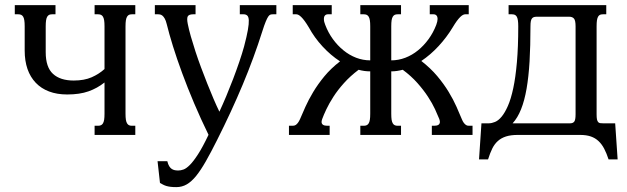

<svg xmlns="http://www.w3.org/2000/svg" viewBox="-20 -539 2506 767"><path d="M481.4 -85Q481.4 -69.8 482.9 -60.5Q484.4 -51.3 487.8 -45.9Q491.2 -40.5 495.8 -38.6Q500.5 -36.6 507.3 -36.6H520.5V0H357.9V-36.6H371.6Q377.9 -36.6 382.8 -38.6Q387.7 -40.5 391.1 -45.9Q394.5 -51.3 396 -60.5Q397.5 -69.8 397.5 -85V-209.5Q368.7 -186.5 333.5 -174.1Q298.3 -161.6 248.5 -161.6Q207.5 -161.6 176 -173.6Q144.5 -185.5 122.8 -208.3Q101.1 -231 89.8 -263.4Q78.6 -295.9 78.6 -337.4V-433.6Q78.6 -448.7 77.1 -458Q75.7 -467.3 72.3 -472.7Q68.8 -478 64 -480Q59.1 -481.9 52.7 -481.9H39.1V-518.6H201.7V-481.9H188.5Q181.6 -481.9 177 -480Q172.4 -478 168.9 -472.7Q165.5 -467.3 164.1 -458Q162.6 -448.7 162.6 -433.6V-330.6Q162.6 -270.5 191.7 -243.9Q220.7 -217.3 274.4 -217.3Q316.4 -217.3 345.9 -230.2Q375.5 -243.2 397.5 -263.2V-433.6Q397.5 -448.7 396 -458Q394.5 -467.3 391.1 -472.7Q387.7 -478 382.8 -480Q377.9 -481.9 371.6 -481.9H357.9V-518.6H520.5V-481.9H507.3Q500.5 -481.9 495.8 -480Q491.2 -478 487.8 -472.7Q484.4 -467.3 482.9 -458Q481.4 -448.7 481.4 -433.6Z M1027.8 -413.6Q994.6 -308.6 949.7 -201.2Q904.8 -93.8 846.7 21.5Q822.3 70.3 802.2 105.5Q782.2 140.6 763.7 163.6Q745.1 186.5 726.1 197.5Q707 208.5 684.6 208.5Q670.9 208.5 661.4 207.3Q651.9 206.1 644.5 203.9Q637.2 201.7 631.3 198.5Q625.5 195.3 619.1 191.9L609.4 105H648.4Q651.4 117.7 656 125Q660.6 132.3 666.3 136Q671.9 139.6 678.5 140.9Q685.1 142.1 692.4 142.1Q701.7 142.1 712.9 138.2Q724.1 134.3 738.5 119.9Q752.9 105.5 771.2 77.1Q789.6 48.8 813 -0.5Q782.2 -63.5 755.6 -126.2Q729 -189 707.8 -246.6Q686.5 -304.2 670.9 -354.5Q655.3 -404.8 646 -442.9Q642.6 -457 637.9 -465.1Q633.3 -473.1 628.4 -476.8Q623.5 -480.5 619.1 -481.2Q614.7 -481.9 611.8 -481.9H598.6V-518.6H761.2V-481.9H752Q734.9 -481.9 730.2 -473.9Q725.6 -465.8 730 -443.8Q734.4 -421.4 742.4 -393.3Q750.5 -365.2 760.7 -333.7Q771 -302.2 783.2 -269.5Q795.4 -236.8 807.9 -205.3Q820.3 -173.8 832.8 -144.8Q845.2 -115.7 856.4 -92.8Q869.6 -121.1 883.8 -154.8Q897.9 -188.5 911.1 -223.1Q924.3 -257.8 935.8 -291.5Q947.3 -325.2 955.1 -353.5Q965.8 -394 970.2 -419.2Q974.6 -444.3 973.9 -458.3Q973.1 -472.2 967.5 -477.1Q961.9 -481.9 953.1 -481.9H938V-518.6H1084V-481.9H1069.8Q1064.5 -481.9 1060.1 -480.5Q1055.7 -479 1051.3 -472.4Q1046.9 -465.8 1041.3 -452.1Q1035.6 -438.5 1027.8 -413.6Z M1824.7 -63.5Q1828.6 -53.7 1832.8 -48.3Q1836.9 -43 1840.8 -40.3Q1844.7 -37.6 1848.1 -37.1Q1851.6 -36.6 1854.5 -36.6H1867.7V0H1705.1V-36.6H1714.4Q1737.3 -36.6 1737.3 -52.2Q1737.3 -56.2 1734.9 -63.5Q1728.5 -79.6 1717.8 -102.8Q1707 -126 1689.7 -152.6Q1672.4 -179.2 1647.5 -207.3Q1622.6 -235.4 1588.9 -260.3Q1577.6 -257.3 1565.9 -255.6Q1554.2 -253.9 1543 -253.9V-85Q1543 -69.8 1544.4 -60.5Q1545.9 -51.3 1549.3 -45.9Q1552.7 -40.5 1557.4 -38.6Q1562 -36.6 1568.8 -36.6H1582V0H1419.4V-36.6H1433.1Q1439.5 -36.6 1444.3 -38.6Q1449.2 -40.5 1452.6 -45.9Q1456.1 -51.3 1457.5 -60.5Q1459 -69.8 1459 -85V-253.9Q1435.1 -253.9 1412.6 -260.3Q1378.9 -234.9 1354 -207Q1329.1 -179.2 1312 -152.6Q1294.9 -126 1283.9 -102.8Q1272.9 -79.6 1267.1 -63.5Q1264.6 -56.2 1264.6 -52.2Q1264.6 -36.6 1287.6 -36.6H1296.9V0H1134.3V-36.6H1147.5Q1150.4 -36.6 1154.1 -37.1Q1157.7 -37.6 1161.6 -40Q1165.5 -42.5 1169.9 -48.1Q1174.3 -53.7 1178.7 -63.5Q1187.5 -84.5 1200 -112.3Q1212.4 -140.1 1231 -171.1Q1249.5 -202.1 1275.6 -233.9Q1301.8 -265.6 1338.4 -293.9Q1300.8 -318.4 1268.6 -353.3Q1236.3 -388.2 1213.9 -429.2Q1204.6 -444.8 1197 -455.1Q1189.5 -465.3 1183.3 -471.2Q1177.2 -477.1 1172.4 -479.5Q1167.5 -481.9 1163.6 -481.9H1149.4V-518.6H1305.2V-481.9H1290Q1282.7 -481.9 1278.3 -477.3Q1273.9 -472.7 1273.9 -462.9Q1273.9 -452.1 1279.3 -439.5Q1291 -408.7 1309.8 -382.8Q1328.6 -356.9 1352.1 -337.9Q1375.5 -318.8 1402.8 -308.3Q1430.2 -297.9 1459 -297.9V-433.6Q1459 -448.7 1457.5 -458Q1456.1 -467.3 1452.6 -472.7Q1449.2 -478 1444.3 -480Q1439.5 -481.9 1433.1 -481.9H1419.4V-518.6H1582V-481.9H1568.8Q1562 -481.9 1557.4 -480Q1552.7 -478 1549.3 -472.7Q1545.9 -467.3 1544.4 -458Q1543 -448.7 1543 -433.6V-297.9Q1571.8 -297.9 1599.1 -308.3Q1626.5 -318.8 1649.9 -337.9Q1673.3 -356.9 1692.1 -382.8Q1710.9 -408.7 1722.7 -439.5Q1728 -454.1 1728 -462.9Q1728 -472.7 1723.6 -477.3Q1719.2 -481.9 1711.9 -481.9H1696.8V-518.6H1852.5V-481.9H1838.4Q1834.5 -481.9 1829.6 -479.5Q1824.7 -477.1 1818.6 -471.2Q1812.5 -465.3 1804.9 -455.1Q1797.4 -444.8 1788.1 -429.2Q1764.2 -389.6 1732.2 -355Q1700.2 -320.3 1663.1 -295.4Q1700.2 -266.6 1726.8 -234.9Q1753.4 -203.1 1772.2 -172.1Q1791 -141.1 1803.5 -112.8Q1815.9 -84.5 1824.7 -63.5Z M2048.3 0Q2020.5 0 2001.5 6.1Q1982.4 12.2 1969 24.2Q1955.6 36.1 1946.5 54.4Q1937.5 72.8 1929.7 97.7H1893.6L1903.3 -46.4H1932.6Q1944.3 -46.4 1957.8 -52Q1971.2 -57.6 1984.1 -73.2Q1997.1 -88.9 2009 -116Q2021 -143.1 2030.3 -186.3Q2039.6 -229.5 2044.9 -290.3Q2050.3 -351.1 2050.3 -433.6Q2050.3 -448.7 2048.8 -458Q2047.4 -467.3 2044.2 -472.7Q2041 -478 2036.1 -480Q2031.2 -481.9 2024.9 -481.9H2011.7V-518.6H2401.9V-481.9H2388.7Q2381.8 -481.9 2377.2 -480Q2372.6 -478 2369.4 -472.7Q2366.2 -467.3 2364.7 -458Q2363.3 -448.7 2363.3 -433.6V-82.5Q2363.3 -69.3 2364.7 -62.3Q2366.2 -55.2 2369.4 -51.5Q2372.6 -47.9 2377.2 -47.1Q2381.8 -46.4 2388.7 -46.4H2437.5L2447.3 97.7H2411.1Q2403.3 73.7 2393.8 55.4Q2384.3 37.1 2371.1 24.7Q2357.9 12.2 2340.1 6.1Q2322.3 0 2297.4 0ZM2099.1 -433.6Q2099.1 -355.5 2095.5 -293.7Q2091.8 -231.9 2083.5 -184.3Q2075.2 -136.7 2061.5 -102.5Q2047.9 -68.4 2027.8 -46.4H2257.8Q2268.6 -46.4 2273.9 -53Q2279.3 -59.6 2279.3 -82.5V-433.6Q2279.3 -457.5 2272.9 -464.8Q2266.6 -472.2 2253.4 -472.2H2125Q2118.2 -472.2 2113.5 -470.9Q2108.9 -469.7 2105.5 -465.8Q2102.1 -461.9 2100.6 -454.3Q2099.1 -446.8 2099.1 -433.6Z"/></svg>

Font: Arian AMU Serif
Style: Regular
Weight: 400
Designer: Ruben Hakobyan (Tarumian)
Foundry: Ruben Hakobyan (Tarumian)
Version: Version 1.002